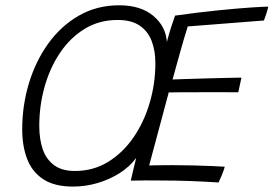

<svg xmlns="http://www.w3.org/2000/svg" viewBox="-20 -680 1034 726"><path d="M256.5 25.5Q185.5 25.5 143.2 -2.5Q101 -30.5 82.5 -79.2Q64 -128 64 -190.5Q64 -281.5 89.5 -365.5Q115 -449.5 163 -516Q211 -582.5 278.8 -621.2Q346.5 -660 430.5 -660Q512 -660 559.5 -620.2Q607 -580.5 611 -521.5Q620 -556 628.8 -582.5Q637.5 -609 642 -621Q731 -633.5 806 -641Q881 -648.5 931 -651.8Q981 -655 994.5 -655Q990.5 -638.5 986.8 -627.5Q983 -616.5 978 -602.5L690 -580Q685 -565 677 -537.8Q669 -510.5 660.2 -479.2Q651.5 -448 644 -421Q636.5 -394 632.5 -379.5Q646.5 -380 681.8 -381.2Q717 -382.5 759.5 -383.5Q802 -384.5 838.8 -385.5Q875.5 -386.5 893 -386.5L881 -331Q873.5 -331 848.5 -331.2Q823.5 -331.5 789.5 -331.5Q755.5 -331.5 720.8 -331.2Q686 -331 658 -331Q630 -331 618 -330.5Q600 -262 581 -192.2Q562 -122.5 544 -54.5Q560 -55 587.2 -55.2Q614.5 -55.5 635 -55.5Q672 -55.5 710.5 -54.5Q749 -53.5 780.8 -52.2Q812.5 -51 830 -49.5Q825.5 -34 818 -16Q810.5 2 806.5 10Q754 6.5 699.2 4.5Q644.5 2.5 586 2.5Q561 2 529.5 2.2Q498 2.5 474.5 3Q479.5 -18.5 484.5 -40Q489.5 -61.5 495 -83Q471 -50 433 -25.8Q395 -1.5 349.2 12Q303.5 25.5 256.5 25.5ZM263.5 -33.5Q333 -33.5 389 -68Q445 -102.5 485 -160.8Q525 -219 546.2 -291.8Q567.5 -364.5 567.5 -441.5Q567.5 -487.5 553.8 -524.2Q540 -561 508.8 -582.8Q477.5 -604.5 424.5 -604.5Q355 -604.5 300 -570.8Q245 -537 206.8 -480Q168.5 -423 148.5 -351.5Q128.5 -280 128.5 -204Q128.5 -155 141.2 -116.8Q154 -78.5 183.8 -56Q213.5 -33.5 263.5 -33.5Z"/></svg>

Font: Grandstander ExtraLight
Style: Italic
Weight: 200
Italic angle: -15°
Designer: Tyler Finck
Foundry: Etcetera Type Co
Version: Version 1.200; ttfautohint (v1.8.3)